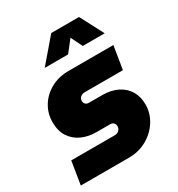

<svg xmlns="http://www.w3.org/2000/svg" viewBox="-172 -830 870 940"><g transform="rotate(-30 263.0 -359.5)"><path d="M10 0 31 -130H277Q288 -130 295.5 -134.5Q303 -139 307 -146.5Q311 -154 311 -162Q311 -173 304 -180.5Q297 -188 283 -188H208Q162 -188 125.5 -204.5Q89 -221 67 -254Q45 -287 45 -337Q45 -386 69.5 -426.5Q94 -467 138 -491.5Q182 -516 240 -516H492L471 -386H253Q243 -386 236 -381.5Q229 -377 225 -371Q221 -365 221 -356Q221 -346 227.5 -338.5Q234 -331 247 -331H321Q372 -331 408.5 -312.5Q445 -294 464 -261.5Q483 -229 483 -186Q483 -136 456 -93.5Q429 -51 383.5 -25.5Q338 0 282 0ZM145 -587 258 -719H415L484 -587H360L328 -652L277 -587Z"/></g></svg>

Font: MuseoModerno ExtraBold
Style: Italic
Weight: 800
Italic angle: -9°
Designer: Pablo Cosgaya, Héctor Gatti, Marcela Romero, and the Authors of The MuseoModerno Project.
Foundry: Omnibus-Type Team
Version: Version 1.003